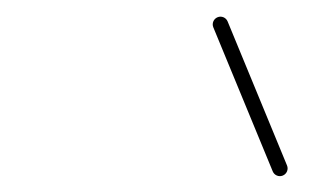

<svg xmlns="http://www.w3.org/2000/svg" viewBox="-20 -532 394 236"><path d="M247.4 -510.8C242.5 -508.8 240.2 -503.2 242.2 -498.4C266.6 -439.4 290.9 -380.4 315.2 -321.4C317.2 -316.5 322.8 -314.2 327.6 -316.2C332.5 -318.2 334.8 -323.8 332.8 -328.6C332.8 -328.6 332.8 -328.6 332.8 -328.6C308.4 -387.6 284.1 -446.6 259.8 -505.6C257.8 -510.5 252.2 -512.8 247.4 -510.8Z"/></svg>

Font: FRB American Cursive Extralight
Style: Italic
Weight: 200
Italic angle: -25°
Version: Version 2.0;Modular Font Editor K font №1